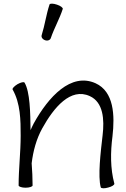

<svg xmlns="http://www.w3.org/2000/svg" viewBox="-20 -996 674 1031"><path d="M253 -792C271 -845 300 -895 317 -948C319 -954 305 -965 286 -971C266 -978 248 -978 246 -972C228 -918 221 -862 204 -808C200 -797 208 -785 222 -780C236 -775 250 -781 253 -792ZM48 -515C90 -440 91 -352 91 -267C91 -178 80 -89 80 0C80 6 97 12 117 12C138 12 155 6 155 0C155 -40 153 -79 150 -119C158 -185 175 -249 207 -307C269 -419 359 -527 462 -480C535 -447 541 -354 531 -270C520 -176 505 -50 521 10C523 16 541 17 561 11C581 6 595 -3 594 -10C572 -92 573 -179 584 -264C597 -377 592 -504 493 -549C361 -608 240 -476 161 -333C155 -321 149 -309 144 -297C143 -391 141 -503 112 -552C109 -558 92 -554 74 -544C56 -533 44 -520 48 -515Z"/></svg>

Font: Nupuram Light
Style: Regular
Weight: 300
Designer: Santhosh Thottingal (santhosh.thottingal@gmail.com)
Foundry: SMC
Version: Version 1.000